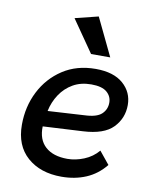

<svg xmlns="http://www.w3.org/2000/svg" viewBox="-85 -814 709 887"><g transform="rotate(10 269.5 -370.5)"><path d="M264 9Q165 9 104 -44.5Q43 -98 43 -196Q43 -281 79 -352Q115 -423 180.5 -466Q246 -509 335 -509Q419 -509 464 -469.5Q509 -430 509 -370Q509 -308 466.5 -264Q424 -220 326 -215L139 -205Q137 -143 173.5 -110Q210 -77 277 -77Q315 -77 354.5 -93Q394 -109 421 -141L469 -82Q431 -35 379 -13Q327 9 264 9ZM327 -435Q278 -435 241.5 -414Q205 -393 181.5 -357.5Q158 -322 149 -279L319 -289Q377 -291 400 -312.5Q423 -334 423 -366Q423 -396 400 -415.5Q377 -435 327 -435ZM301 -573 197 -723 306 -750 391 -573Z"/></g></svg>

Font: Livvic Medium
Style: Italic
Weight: 500
Italic angle: -10°
Designer: Jacques Le Bailly, Baron von Fonthausen
Version: Version 1.001; ttfautohint (v1.8.2)